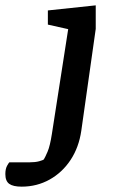

<svg xmlns="http://www.w3.org/2000/svg" viewBox="-129 -528 426 718"><path d="M-48 170Q-80 170 -94.5 159.5Q-109 149 -109 123Q-109 103 -102 91Q-95 79 -94 79H-18Q3 79 17.5 75Q32 71 35 68Q40 60 49 39Q58 18 65 -27L126 -419L50 -436V-489L229 -508V-420L175 -39Q166 23 135 70Q104 117 56.5 143.5Q9 170 -48 170Z"/></svg>

Font: Faustina Light SemiBold
Style: Italic
Weight: 600
Italic angle: -8°
Version: Version 1.200